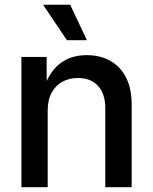

<svg xmlns="http://www.w3.org/2000/svg" viewBox="-20 -776 635 796"><path d="M177.7 -317.9V0H68.8V-540H173.3L173.8 -407.2H160.6Q184.6 -479.5 229.7 -513.4Q274.9 -547.4 339.8 -547.4Q395 -547.4 437 -523.9Q479 -500.5 502.4 -454.8Q525.9 -409.2 525.9 -341.8V0H416.5V-328.1Q416.5 -386.7 386.5 -419.7Q356.4 -452.6 303.2 -452.6Q267.1 -452.6 238.8 -437.3Q210.4 -421.9 194.1 -391.8Q177.7 -361.8 177.7 -317.9ZM257.3 -609.4 158.7 -756.3H271L340.3 -609.4Z"/></svg>

Font: V-Inter
Style: Medium-500
Weight: 500
Designer: Rasmus Andersson
Foundry: rsms
Version: Version 4.000;git-4146feb